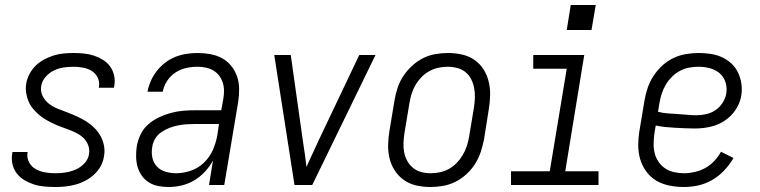

<svg xmlns="http://www.w3.org/2000/svg" viewBox="-20 -740 3040 768"><path d="M201 8Q179 8 157 6Q135 4 115 -2.5Q95 -9 77.5 -19.5Q60 -30 47.5 -46Q35 -62 30 -83Q25 -104 29 -126Q29 -128 29.5 -129.5Q30 -131 30 -132H91Q91 -131 90.5 -130.5Q90 -130 90 -129Q87 -108 96.5 -90.5Q106 -73 123 -63.5Q140 -54 160 -50.5Q180 -47 201 -47Q221 -47 241.5 -50Q262 -53 282 -61.5Q302 -70 317.5 -86.5Q333 -103 336 -123Q339 -142 333 -158.5Q327 -175 315 -187Q303 -199 287.5 -207Q272 -215 256 -221Q240 -227 223.5 -233Q207 -239 191.5 -246.5Q176 -254 161.5 -262.5Q147 -271 134 -282.5Q121 -294 110.5 -307Q100 -320 93.5 -336Q87 -352 84.5 -369.5Q82 -387 85 -406Q88 -425 98 -444Q108 -463 123 -477.5Q138 -492 156.5 -502Q175 -512 194.5 -518Q214 -524 233.5 -526Q253 -528 273 -528Q294 -528 315 -526Q336 -524 355.5 -517.5Q375 -511 392 -500.5Q409 -490 420.5 -474Q432 -458 436.5 -437.5Q441 -417 437 -396Q437 -394 436.5 -392.5Q436 -391 436 -389H375Q375 -390 375.5 -391Q376 -392 376 -393Q379 -413 370.5 -430Q362 -447 346.5 -456.5Q331 -466 312 -469.5Q293 -473 273 -473Q254 -473 234 -470Q214 -467 195.5 -458Q177 -449 162.5 -432.5Q148 -416 145 -397Q141 -375 150.5 -356Q160 -337 176.5 -324.5Q193 -312 212.5 -304.5Q232 -297 251.5 -289.5Q271 -282 289.5 -273.5Q308 -265 325.5 -254Q343 -243 357.5 -228.5Q372 -214 382 -196Q392 -178 396 -157Q400 -136 396 -115Q393 -94 382.5 -75Q372 -56 356 -41.5Q340 -27 321 -17Q302 -7 281.5 -1.5Q261 4 241 6Q221 8 201 8Z M654 8Q633 8 612.5 4Q592 0 575.5 -10.5Q559 -21 547.5 -37Q536 -53 530.5 -72Q525 -91 524.5 -112Q524 -133 527 -154Q531 -178 542 -201.5Q553 -225 573 -242.5Q593 -260 616.5 -271Q640 -282 664.5 -288.5Q689 -295 713 -297Q737 -299 762 -299H865L873 -343Q876 -360 876 -377Q876 -394 871 -409.5Q866 -425 856.5 -437.5Q847 -450 833.5 -458Q820 -466 803.5 -469.5Q787 -473 770 -473Q747 -473 724.5 -468Q702 -463 682 -450Q662 -437 648.5 -416.5Q635 -396 631 -373H570Q574 -395 583.5 -416.5Q593 -438 607.5 -456.5Q622 -475 641 -489.5Q660 -504 681.5 -512.5Q703 -521 725.5 -524.5Q748 -528 770 -528Q796 -528 821 -523.5Q846 -519 867.5 -507.5Q889 -496 904.5 -477Q920 -458 928 -435Q936 -412 936.5 -386Q937 -360 933 -334L877 0H816L832 -98Q819 -74 799.5 -53Q780 -32 756 -18Q732 -4 706 2Q680 8 654 8ZM685 -47Q714 -47 744 -57.5Q774 -68 796.5 -90Q819 -112 831.5 -140.5Q844 -169 849 -198L856 -244H762Q744 -244 727 -243Q710 -242 692.5 -238.5Q675 -235 658 -228.5Q641 -222 625.5 -211.5Q610 -201 600.5 -185Q591 -169 589 -152Q585 -130 589.5 -109Q594 -88 608 -73.5Q622 -59 642.5 -53Q663 -47 685 -47Z M1158 0 1077 -520H1143L1192 -173Q1196 -148 1199.5 -123Q1203 -98 1206 -72Q1217 -98 1229 -123Q1241 -148 1252 -173L1417 -520H1482L1229 0Z M1702 8Q1673 8 1646 2Q1619 -4 1597 -19Q1575 -34 1560 -56.5Q1545 -79 1538.5 -105.5Q1532 -132 1532.5 -160.5Q1533 -189 1538 -218L1558 -338Q1562 -363 1570 -387.5Q1578 -412 1592.5 -434.5Q1607 -457 1627.5 -476Q1648 -495 1671.5 -507Q1695 -519 1721 -523.5Q1747 -528 1772 -528Q1800 -528 1827.5 -522Q1855 -516 1877 -501Q1899 -486 1913.5 -463.5Q1928 -441 1934.5 -414.5Q1941 -388 1940.5 -359.5Q1940 -331 1935 -302L1916 -182Q1911 -157 1903 -132.5Q1895 -108 1881 -85.5Q1867 -63 1846.5 -44Q1826 -25 1802 -13Q1778 -1 1752.5 3.5Q1727 8 1702 8ZM1703 -47Q1721 -47 1740 -51Q1759 -55 1776 -64.5Q1793 -74 1807 -88.5Q1821 -103 1831 -120Q1841 -137 1847 -155Q1853 -173 1856 -191L1876 -311Q1879 -331 1879.5 -350.5Q1880 -370 1876.5 -388.5Q1873 -407 1864.5 -423.5Q1856 -440 1842 -451.5Q1828 -463 1809 -468Q1790 -473 1771 -473Q1752 -473 1733.5 -469Q1715 -465 1697.5 -455.5Q1680 -446 1666 -431.5Q1652 -417 1642 -400Q1632 -383 1626.5 -365Q1621 -347 1618 -329L1598 -209Q1595 -189 1594 -169.5Q1593 -150 1596.5 -131.5Q1600 -113 1609 -96.5Q1618 -80 1632 -68.5Q1646 -57 1664.5 -52Q1683 -47 1703 -47Z M2024 0V-55H2179L2247 -465H2113V-520H2317L2241 -55H2374V0ZM2346 -620H2247L2263 -720H2363Z M2716 8Q2687 8 2658.5 2.5Q2630 -3 2606 -17Q2582 -31 2565.5 -53.5Q2549 -76 2541 -102.5Q2533 -129 2533 -158.5Q2533 -188 2538 -218L2558 -338Q2562 -363 2570.5 -388Q2579 -413 2593.5 -435.5Q2608 -458 2628.5 -477Q2649 -496 2673 -507.5Q2697 -519 2723 -523.5Q2749 -528 2774 -528Q2798 -528 2822 -524.5Q2846 -521 2867 -511.5Q2888 -502 2905 -486.5Q2922 -471 2932 -450Q2942 -429 2945.5 -405.5Q2949 -382 2945 -357Q2942 -338 2932.5 -318.5Q2923 -299 2908.5 -283Q2894 -267 2876 -255.5Q2858 -244 2838 -237.5Q2818 -231 2798 -228.5Q2778 -226 2758 -226Q2738 -226 2718.5 -227Q2699 -228 2679.5 -229Q2660 -230 2640.5 -232Q2621 -234 2603 -238L2598 -209Q2595 -188 2594.5 -167.5Q2594 -147 2598.5 -128Q2603 -109 2614 -93Q2625 -77 2640.5 -66.5Q2656 -56 2676 -51.5Q2696 -47 2716 -47Q2737 -47 2759 -52Q2781 -57 2801 -68Q2821 -79 2837 -96Q2853 -113 2864 -133L2914 -108Q2899 -82 2877.5 -59Q2856 -36 2829.5 -20.5Q2803 -5 2774 1.5Q2745 8 2716 8ZM2766 -279Q2785 -279 2805 -283.5Q2825 -288 2842 -299.5Q2859 -311 2870.5 -329Q2882 -347 2885 -366Q2889 -389 2882 -411Q2875 -433 2858.5 -447Q2842 -461 2820 -467Q2798 -473 2774 -473Q2756 -473 2736.5 -469.5Q2717 -466 2699.5 -456.5Q2682 -447 2667.5 -432.5Q2653 -418 2643 -401Q2633 -384 2627 -365.5Q2621 -347 2618 -329L2612 -293Q2630 -288 2649.5 -286.5Q2669 -285 2688.5 -284Q2708 -283 2727.5 -281Q2747 -279 2766 -279Z"/></svg>

Font: Iosevka SS04 Light
Style: Italic
Weight: 300
Italic angle: -9°
Monospace: yes
Designer: Belleve Invis
Foundry: Belleve Invis
Version: Version 19.0.0; ttfautohint (v1.8.4)